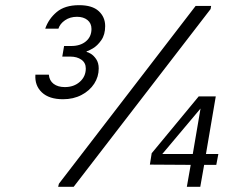

<svg xmlns="http://www.w3.org/2000/svg" viewBox="-20 -723 884 743"><path d="M117 -434H169Q171 -411 187.5 -398.5Q204 -386 231 -386Q266 -386 289 -406.5Q312 -427 312 -458Q312 -480 295 -492Q278 -504 252 -504H221L228 -545H256Q291 -545 312.5 -563Q334 -581 334 -611Q334 -633 318.5 -645.5Q303 -658 278 -658Q251 -658 231.5 -644.5Q212 -631 206 -612H155Q168 -650 199.5 -676.5Q231 -703 286 -703Q337 -703 362 -680Q387 -657 387 -622Q387 -589 372 -567.5Q357 -546 339 -535.5Q321 -525 316 -525L315 -522Q319 -522 330.5 -515.5Q342 -509 352 -494.5Q362 -480 362 -458Q362 -426 344.5 -399Q327 -372 295.5 -355.5Q264 -339 224 -339Q170 -339 142 -365.5Q114 -392 117 -434ZM208 -12 737 -700H797L795 -688L265 0H205ZM718 -85 560 -86 567 -130 749 -350H815L777 -127H825L817 -85H770L755 0H703ZM726 -127 756 -303 608 -127Z"/></svg>

Font: Be Vietnam Light
Style: Italic
Weight: 300
Italic angle: -9.222°
Designer: Gabriel Lam
Foundry: TypeRant
Version: Version 3.000